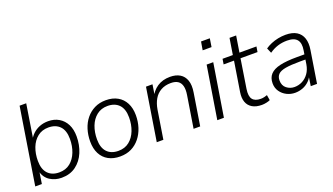

<svg xmlns="http://www.w3.org/2000/svg" viewBox="-64 -1181 2890 1666"><g transform="rotate(-20 1380.5 -348.5)"><path d="M285 8Q225 8 178 -22Q131 -52 114 -116H121L103 0H42L154 -705H215L163 -377H152Q169 -413 196 -439Q223 -465 259.5 -479.5Q296 -494 339 -494Q396 -494 438.5 -468.5Q481 -443 504.5 -397Q528 -351 528 -286Q528 -207 500 -140Q472 -73 417.5 -32.5Q363 8 285 8ZM281 -43Q341 -43 382 -76Q423 -109 444.5 -164Q466 -219 466 -285Q466 -363 428 -402.5Q390 -442 323 -442Q264 -442 222.5 -409Q181 -376 160 -321.5Q139 -267 139 -200Q139 -123 176.5 -83Q214 -43 281 -43Z M825 8Q763 8 717.5 -17Q672 -42 647.5 -89.5Q623 -137 623 -203Q623 -262 639.5 -315Q656 -368 688.5 -408Q721 -448 767 -471Q813 -494 872 -494Q934 -494 979.5 -468.5Q1025 -443 1049.5 -395.5Q1074 -348 1074 -283Q1074 -223 1057 -170.5Q1040 -118 1007.5 -77.5Q975 -37 929.5 -14.5Q884 8 825 8ZM827 -43Q887 -43 928 -76Q969 -109 990.5 -164Q1012 -219 1012 -285Q1012 -363 974 -402.5Q936 -442 869 -442Q810 -442 768.5 -409Q727 -376 706 -321.5Q685 -267 685 -200Q685 -123 722.5 -83Q760 -43 827 -43Z M1164 0 1241 -485H1301L1283 -370H1272Q1297 -428 1346.5 -461Q1396 -494 1465 -494Q1519 -494 1555.5 -472Q1592 -450 1607.5 -406Q1623 -362 1612 -295L1565 0H1504L1551 -295Q1559 -344 1550.5 -376.5Q1542 -409 1518 -425Q1494 -441 1453 -441Q1400 -441 1361 -419Q1322 -397 1299 -357.5Q1276 -318 1267 -264L1225 0Z M1811 -613 1824 -690H1905L1893 -613ZM1723 0 1801 -485H1862L1784 0Z M2133 8Q2080 8 2045.5 -12.5Q2011 -33 1997.5 -70.5Q1984 -108 1992 -160L2036 -436H1940L1948 -485H2043L2067 -635H2128L2104 -485H2261L2253 -436H2096L2054 -168Q2044 -103 2066.5 -74Q2089 -45 2142 -45Q2160 -45 2175 -49Q2190 -53 2202 -57L2210 -8Q2199 -2 2176.5 3Q2154 8 2133 8Z M2441 8Q2400 8 2364 -10Q2328 -28 2305.5 -60.5Q2283 -93 2283 -136Q2283 -187 2312 -218.5Q2341 -250 2402 -264Q2463 -278 2558 -278H2639L2632 -233H2572Q2487 -233 2438 -224.5Q2389 -216 2368.5 -195Q2348 -174 2348 -139Q2348 -91 2380 -66Q2412 -41 2452 -41Q2491 -41 2525 -58.5Q2559 -76 2583 -109.5Q2607 -143 2615 -191L2634 -313Q2645 -377 2619 -409.5Q2593 -442 2527 -442Q2481 -442 2441 -429.5Q2401 -417 2362 -390L2342 -437Q2366 -454 2397 -467Q2428 -480 2462.5 -487Q2497 -494 2532 -494Q2595 -494 2633.5 -470Q2672 -446 2686.5 -401.5Q2701 -357 2691 -296L2644 0H2586L2603 -113H2613Q2600 -72 2573 -45Q2546 -18 2511.5 -5Q2477 8 2441 8Z"/></g></svg>

Font: Nunito Sans 12pt Light
Style: Italic
Weight: 300
Italic angle: -9°
Designer: Vernon Adams
Foundry: Vernon Adams
Version: Version 3.101;gftools[0.9.27]